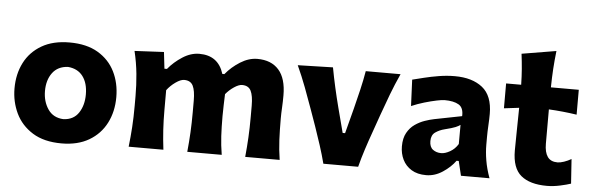

<svg xmlns="http://www.w3.org/2000/svg" viewBox="-50 -941 3451 1122"><g transform="rotate(5 1676.0 -380.0)"><path d="M338.4 15.1Q235.4 15.1 168.5 -26.6Q101.6 -68.4 69.3 -136Q37.1 -203.6 37.1 -281.7Q37.1 -365.7 71 -432.4Q105 -499 171.4 -537.8Q237.8 -576.7 335 -576.7Q435.1 -576.7 501.5 -537.4Q567.9 -498 601.1 -431.4Q634.3 -364.7 634.3 -281.7Q634.3 -197.3 599.9 -129.9Q565.4 -62.5 499.3 -23.7Q433.1 15.1 338.4 15.1ZM337.4 -127Q397 -129.9 426.3 -174.1Q455.6 -218.3 455.6 -281.7Q455.6 -348.6 425.3 -388.7Q395 -428.7 337.4 -433.6Q277.8 -430.2 246.8 -388.2Q215.8 -346.2 215.8 -281.7Q215.8 -220.2 246.6 -175Q277.3 -129.9 337.4 -127Z M1415 0Q1420.9 -59.6 1423.8 -115Q1426.8 -170.4 1426.8 -232.9V-301.3Q1426.8 -359.4 1412.6 -388.2Q1398.4 -417 1360.8 -417Q1341.3 -417 1314 -398.7Q1286.6 -380.4 1265.6 -355Q1264.6 -324.7 1263.4 -289.1Q1262.2 -253.4 1262.2 -225.1Q1262.2 -161.1 1265.1 -108.4Q1268.1 -55.7 1277.3 0H1075.2Q1081.1 -59.6 1084 -115Q1086.9 -170.4 1086.9 -232.9V-301.3Q1086.9 -359.4 1072.8 -388.2Q1058.6 -417 1021 -417Q1000 -417 970.7 -396.2Q941.4 -375.5 920.9 -348.1V-232.9Q920.9 -170.4 924.3 -115Q927.7 -59.6 935.1 0H731.4Q738.3 -59.6 741.9 -116.2Q745.6 -172.9 745.6 -242.2V-298.3Q745.6 -362.3 739.3 -427.7Q732.9 -493.2 716.8 -560.5L888.7 -569.3L899.9 -472.2H914.6Q949.2 -514.2 997.6 -545.4Q1045.9 -576.7 1096.2 -576.7Q1207 -576.7 1239.7 -471.2H1251.5Q1287.1 -514.6 1336.7 -545.7Q1386.2 -576.7 1436.5 -576.7Q1518.1 -576.7 1562.3 -526.6Q1606.4 -476.6 1606.4 -377.4Q1606.4 -340.8 1604.5 -306.2Q1602.5 -271.5 1602.5 -242.2Q1602.5 -172.9 1605.2 -116.2Q1607.9 -59.6 1617.2 0Z M1873.5 0Q1859.9 -52.7 1842.5 -106.4Q1825.2 -160.2 1807.1 -211.9L1772 -311Q1750 -373 1726.3 -435.8Q1702.6 -498.5 1674.3 -560.5L1880.4 -565.9Q1891.1 -507.8 1904.1 -450.2Q1917 -392.6 1932.1 -334.5L1970.2 -189H1984.4L2022.5 -335Q2037.6 -394.5 2050.8 -450.4Q2064 -506.3 2073.2 -560.5H2277.3Q2249 -498.5 2225.1 -435.5Q2201.2 -372.6 2179.2 -310.1L2144 -210Q2125 -157.2 2108.2 -105.2Q2091.3 -53.2 2077.6 0Z M2477.1 14.2Q2425.3 14.2 2390.9 -7.1Q2356.4 -28.3 2339.1 -63.7Q2321.8 -99.1 2321.8 -141.6Q2321.8 -189.5 2339.4 -220.9Q2356.9 -252.4 2384.3 -271.5Q2411.6 -290.5 2441.4 -300.8Q2471.2 -311 2495.6 -315.9L2657.2 -347.7Q2659.7 -397 2630.1 -414.6Q2600.6 -432.1 2546.4 -432.1Q2532.7 -432.1 2500.7 -425.5Q2468.8 -418.9 2429.7 -407.5Q2390.6 -396 2354.5 -380.4L2347.7 -534.7Q2375 -541.5 2415.3 -551.5Q2455.6 -561.5 2502.2 -569.1Q2548.8 -576.7 2594.7 -576.7Q2696.8 -576.7 2756.8 -529.1Q2816.9 -481.4 2816.9 -374.5Q2816.9 -347.2 2814.7 -307.9Q2812.5 -268.6 2812.5 -237.8V-192.9Q2812.5 -149.9 2820.6 -101.8Q2828.6 -53.7 2848.1 0H2680.7L2660.2 -85H2647.5Q2619.6 -46.4 2573.7 -16.1Q2527.8 14.2 2477.1 14.2ZM2553.7 -121.6Q2576.7 -121.6 2605.2 -137.7Q2633.8 -153.8 2651.9 -183.6L2652.3 -295.9Q2642.6 -288.6 2624.8 -281Q2606.9 -273.4 2562 -262.2Q2532.2 -254.9 2508.5 -238.5Q2484.9 -222.2 2484.9 -186.5Q2484.9 -151.9 2505.1 -136.7Q2525.4 -121.6 2553.7 -121.6Z M3185.5 15.1Q3085.9 15.1 3033.7 -28.1Q2981.4 -71.3 2981.4 -174.3Q2981.4 -232.4 2982.9 -293.7Q2984.4 -355 2984.9 -425.3L2896.5 -414.6V-560.5H2984.9Q2983.9 -609.4 2980.5 -652.3Q2977.1 -695.3 2971.2 -741.2L3172.9 -774.9Q3166.5 -718.8 3163.3 -669.4Q3160.2 -620.1 3159.2 -560.5H3322.8V-414.6Q3281.7 -420.9 3240.5 -425Q3199.2 -429.2 3158.7 -431.2V-230Q3158.7 -179.7 3177.2 -153.3Q3195.8 -127 3235.8 -127Q3251.5 -127 3273.7 -134.5Q3295.9 -142.1 3315.9 -153.8L3325.7 -10.3Q3303.2 -2.4 3263.2 6.3Q3223.1 15.1 3185.5 15.1Z"/></g></svg>

Font: Pinar DS2-Bold
Style: Regular
Weight: 700
Designer: Amin Abedi
Version: Version 2.000